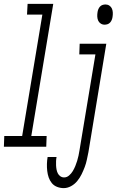

<svg xmlns="http://www.w3.org/2000/svg" viewBox="-62 -755 601 988"><path d="M-42 0 -40 -55H52L156 -680H77L80 -735H212L99 -55H178L176 0ZM476 -628Q465 -628 456 -634Q447 -640 443 -649.5Q439 -659 438.5 -670Q438 -681 440 -693Q441 -700 444 -707.5Q447 -715 452.5 -721Q458 -727 465.5 -729.5Q473 -732 481 -732Q492 -732 501 -726Q510 -720 514 -710.5Q518 -701 518.5 -690Q519 -679 517 -667Q516 -660 513 -652.5Q510 -645 504.5 -639Q499 -633 491.5 -630.5Q484 -628 476 -628ZM266 213Q248 213 231.5 206.5Q215 200 204.5 187Q194 174 188.5 158Q183 142 181 124.5Q179 107 179.5 88.5Q180 70 183 53H229Q227 63 226.5 74Q226 85 226.5 96Q227 107 229 117.5Q231 128 235.5 137Q240 146 248.5 152Q257 158 268 158Q282 158 293.5 148Q305 138 312.5 125.5Q320 113 325.5 99.5Q331 86 335 73Q339 60 342 46Q345 32 347 19L429 -475H346L348 -530H485L393 28Q389 47 385 66.5Q381 86 374 104.5Q367 123 358 141.5Q349 160 335.5 176.5Q322 193 303.5 203Q285 213 266 213Z"/></svg>

Font: Iosevka Curly Slab LtObl
Style: Regular
Weight: 300
Italic angle: -9°
Monospace: yes
Designer: Belleve Invis
Foundry: Belleve Invis
Version: Version 11.0.0; ttfautohint (v1.8.3)